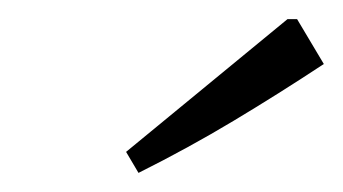

<svg xmlns="http://www.w3.org/2000/svg" viewBox="-20 -746 359 201"><path d="M125 -565 112 -587 281 -726H291L319 -679Q272 -648 224.5 -619.5Q177 -591 125 -565Z"/></svg>

Font: Piazzolla Thin Light
Style: Italic
Weight: 300
Italic angle: -11.3°
Version: Version 2.005